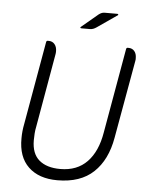

<svg xmlns="http://www.w3.org/2000/svg" viewBox="-51 -734 618 787"><g transform="rotate(5 258.0 -340.5)"><path d="M256 -625 324 -682Q336 -691 347 -691H400Q404 -691 404 -688Q404 -685 402 -685L321 -629Q307 -619 294 -619H258Q254 -619 254 -622Q254 -624 256 -625ZM433 -184Q417 -92 363 -41Q309 10 214 10Q138 10 95 -31Q52 -72 53 -149Q53 -178 59 -208L119 -549Q120 -556 125 -556H130Q145 -556 154 -545Q163 -534 163 -517Q163 -508 162 -504L109 -201Q106 -187 105 -172.5Q104 -158 104 -145Q104 -90 135 -63.5Q166 -37 222 -37Q291 -37 332.5 -80Q374 -123 387 -202L448 -549Q449 -556 454 -556H458Q473 -556 482 -545.5Q491 -535 491 -517Q491 -514 491 -510.5Q491 -507 490 -504Z"/></g></svg>

Font: Zain Light
Style: Italic
Weight: 300
Italic angle: -10°
Designer: Zain,Boutros
Foundry: Mobile Telecommunications Company (Zain), 2024
Version: Version 1.51; ttfautohint (v1.8.4)